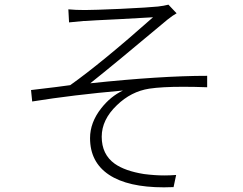

<svg xmlns="http://www.w3.org/2000/svg" viewBox="-20 -774 1040 823"><path d="M113 -388Q147 -392 221 -401Q263 -407 281 -409Q415 -504 636 -700Q614 -699 494 -692Q367 -686 345 -684Q343 -684 338 -684Q291 -680 276 -678L273 -734Q303 -731 344 -731Q381 -731 496 -736Q620 -742 657 -746Q683 -749 702 -754L737 -717Q722 -709 698 -690Q469 -498 367 -417Q670 -449 868 -449V-400Q813 -402 766 -402Q673 -402 620 -394Q542 -382 481 -323Q416 -261 416 -188Q416 -112 472 -72Q516 -41 597 -28Q644 -22 684 -22Q709 -22 735 -24L724 28Q703 29 683 29Q528 29 447 -25Q366 -79 366 -182Q366 -249 414 -310Q454 -361 507 -386Q292 -367 118 -339Z"/></svg>

Font: Source Han Sans Light
Style: Regular
Weight: 300
Designer: Ryoko NISHIZUKA Ë•øÂ°öÊ∂ºÂ≠ê (kana & ideographs); Paul D. Hunt (Latin, Greek & Cyrillic); Wenlong ZHANG Âº†ÊñáÈæô (bopom
Foundry: Adobe Systems Incorporated
Version: Version 1.004;PS 1.004;hotconv 1.0.82;makeotf.lib2.5.63406; 